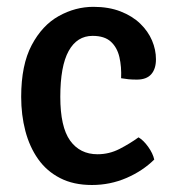

<svg xmlns="http://www.w3.org/2000/svg" viewBox="-20 -528 512 562"><path d="M334.5 -299Q336 -332.5 329.5 -360.8Q323 -389 304.5 -406Q286 -423 251 -423Q205.5 -423 181 -378.8Q156.5 -334.5 156.5 -244.5Q156.5 -156.5 185.2 -116.5Q214 -76.5 265.5 -76.5Q299.5 -76.5 329.8 -92Q360 -107.5 385.5 -126Q400 -117.5 413.8 -98.2Q427.5 -79 431.5 -61Q397.5 -27.5 350 -7Q302.5 13.5 249 13.5Q195 13.5 155.8 -6.8Q116.5 -27 91.5 -62.5Q66.5 -98 54.2 -144.8Q42 -191.5 42 -244.5Q42 -338 72.8 -396Q103.5 -454 152 -481Q200.5 -508 253.5 -508Q298.5 -508 333 -494.5Q367.5 -481 390.5 -458.8Q413.5 -436.5 425 -409.5Q436.5 -382.5 436.5 -354.5Q436.5 -326.5 422.8 -310.8Q409 -295 380.5 -295Q367 -295 356.5 -296Q346 -297 334.5 -299Z"/></svg>

Font: Signika Negative Light Medium
Style: Regular
Weight: 500
Version: Version 2.001